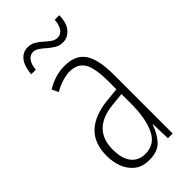

<svg xmlns="http://www.w3.org/2000/svg" viewBox="-228 -766 832 832"><g transform="rotate(-45 188.0 -350.0)"><path d="M184 -539Q250 -539 279 -497Q308 -455 308 -359V0H279L276 -89H274Q262 -51 236 -20.5Q210 10 156 10Q114 10 88 -10.5Q62 -31 49.5 -63.5Q37 -96 37 -133Q37 -212 82 -253Q127 -294 210 -302L271 -308V-356Q271 -440 250 -473Q229 -506 182 -506Q163 -506 138.5 -499Q114 -492 86 -476L72 -506Q126 -539 184 -539ZM212 -272Q75 -258 75 -134Q75 -79 98 -50Q121 -21 162 -21Q221 -21 246.5 -75.5Q272 -130 272 -218V-278ZM56 -615Q60 -662 79 -685.5Q98 -709 128 -709Q148 -709 164 -699.5Q180 -690 193.5 -677.5Q207 -665 220.5 -655.5Q234 -646 250 -646Q269 -646 281 -663Q293 -680 295 -710H323Q322 -662 301 -638.5Q280 -615 251 -615Q231 -615 215 -624.5Q199 -634 185 -646.5Q171 -659 157.5 -668.5Q144 -678 129 -678Q112 -678 99.5 -662.5Q87 -647 84 -615Z"/></g></svg>

Font: Noto Sans Tamil ExtraCondensed ExtraLight
Style: Regular
Weight: 200
Width: 2
Designer: Jelle Bosma - Monotype Design Team
Foundry: Monotype Imaging Inc.
Version: Version 2.004; ttfautohint (v1.8.4.7-5d5b)